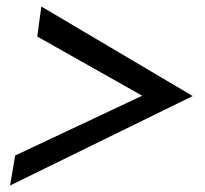

<svg xmlns="http://www.w3.org/2000/svg" viewBox="-20 -570 633 594"><path d="M107.9 -549.8 576.2 -272.9 11.2 3.9 26.9 -88.9 419.9 -273.9 95.2 -457Z"/></svg>

Font: Stilu
Style: Italic
Weight: 400
Italic angle: -10°
Designer: Genilson Lima Santos
Foundry: Genilson Lima Santos
Version: Version 1.200;PS 001.200;hotconv 1.0.88;makeotf.lib2.5.64775